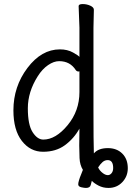

<svg xmlns="http://www.w3.org/2000/svg" viewBox="-20 -729 649 945"><path d="M403 196Q394 196 379.5 192.5Q365 189 365 178Q365 171 369 157.5Q373 144 379 130Q385 116 388 107Q373 83 371.5 49Q370 15 370 -12L371 -96Q344 -47 299 -14Q255 18 192 18Q129 18 87.5 -35.5Q46 -89 46 -186Q46 -303 115 -394.5Q184 -486 275 -486Q312 -486 339.5 -470.5Q367 -455 371 -449V-593L367 -699Q367 -709 387 -709Q407 -709 424.5 -701Q442 -693 442 -681L440 -592V-191Q440 -28 442 26Q464 0 511 0Q555 0 582 27Q609 54 609 99Q609 139 582 167.5Q555 196 514 196Q487 196 465 184.5Q443 173 432 161Q430 167 426.5 181.5Q423 196 403 196ZM511 133Q521 133 529 123.5Q537 114 537 98Q537 59 510 59Q496 59 485 68.5Q474 78 463 95Q470 111 486 123Q499 133 511 133ZM193 -42Q254 -42 312.5 -112.5Q371 -183 371 -276V-378Q370 -377 367 -377Q358 -377 353 -384Q325 -428 271 -428Q245 -428 216.5 -408.5Q188 -389 166 -354Q117 -277 117 -196Q117 -115 140.5 -78.5Q164 -42 193 -42Z"/></svg>

Font: LXGW WenKai Mono Lite
Style: Regular
Weight: 400
Monospace: yes
Designer: LXGW / Fontworks Inc.
Foundry: LXGW / Fontworks Inc.
Version: Version 1.520; June 14, 2025